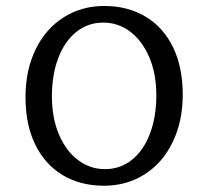

<svg xmlns="http://www.w3.org/2000/svg" viewBox="-20 -602 688 634"><path d="M64.2 -281Q64.2 -369.5 97.2 -438Q130.3 -506.5 189.6 -544.4Q248.8 -582.3 324.2 -582.3Q401.7 -582.3 460.3 -547.3Q518.8 -512.4 551.1 -446.6Q583.4 -380.7 583.4 -290Q583.4 -201.4 550.3 -133Q517.3 -64.5 458 -26.6Q398.7 11.3 323.4 11.3Q245.8 11.3 187.3 -23.6Q128.8 -58.5 96.5 -124.4Q64.2 -190.2 64.2 -281ZM496.2 -287Q496.2 -358.8 472.8 -413.3Q449.4 -467.7 409.8 -497.6Q370.2 -527.4 321.2 -527.4Q270.6 -527.4 232.2 -496.8Q193.7 -466.2 172.5 -410.7Q151.4 -355.1 151.4 -284Q151.4 -212.2 174.8 -157.7Q198.1 -103.2 237.8 -73.4Q277.4 -43.5 326.4 -43.5Q376.9 -43.5 415.4 -74.1Q453.9 -104.7 475 -160.3Q496.2 -215.9 496.2 -287Z"/></svg>

Font: Playfair Micro SmCond SmLight
Style: Regular
Weight: 360
Width: 4
Designer: Claus Eggers Sørensen
Foundry: Claus Eggers Sørensen
Version: Version 2.100;Glyphs 3.2 (3219)